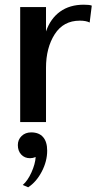

<svg xmlns="http://www.w3.org/2000/svg" viewBox="-20 -520 417 818"><path d="M66 -490H176V-386Q195 -441 236 -470.5Q277 -500 337 -500Q362 -500 371 -496L362 -424Q347 -432 320 -432Q250 -432 213 -374Q176 -316 176 -231V0H66ZM77 268Q98 250 114 214.5Q130 179 132 149Q120 154 108 154Q85 154 70.5 138.5Q56 123 56 98Q56 75 72 59.5Q88 44 113 44Q146 44 163.5 64Q181 84 181 122Q181 167 158 211Q135 255 100 278Z"/></svg>

Font: Fahkwang Medium
Style: Regular
Weight: 500
Version: Version 1.000; ttfautohint (v1.6)